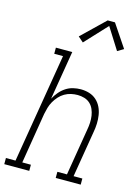

<svg xmlns="http://www.w3.org/2000/svg" viewBox="-175 -1044 815 1121"><g transform="rotate(15 233.0 -483.5)"><path d="M-34 0V-37H24L134 -698H81V-735H180L131 -440Q143 -462 159 -481Q175 -500 195.5 -513.5Q216 -527 239.5 -532.5Q263 -538 285 -538Q312 -538 336.5 -530.5Q361 -523 379.5 -506.5Q398 -490 409 -467.5Q420 -445 424 -419.5Q428 -394 427 -367.5Q426 -341 421 -315L375 -37H428V0H277V-37H335L382 -321Q386 -342 387 -363.5Q388 -385 385 -405Q382 -425 374 -443.5Q366 -462 351.5 -475.5Q337 -489 317 -495Q297 -501 276 -501Q256 -501 236 -496.5Q216 -492 198 -481.5Q180 -471 165.5 -455Q151 -439 140.5 -420.5Q130 -402 124.5 -382.5Q119 -363 115 -343L65 -37H117V0ZM225 -805 193 -833 332 -967H376L468 -830L431 -808L349 -938Z"/></g></svg>

Font: Iosevka Slab XLtObl
Style: Regular
Weight: 200
Italic angle: -9°
Monospace: yes
Designer: Belleve Invis
Foundry: Belleve Invis
Version: Version 11.1.1; ttfautohint (v1.8.3)